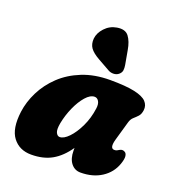

<svg xmlns="http://www.w3.org/2000/svg" viewBox="-139 -869 911 994"><g transform="rotate(20 317.0 -372.0)"><path d="M528 -209Q513 -156 540 -156Q549 -156 554 -159Q559 -162 566.5 -166Q580 -173.5 593 -166Q603 -161 605 -145.2Q607 -129.5 597 -101Q578.5 -48 530.5 -17Q482.5 14 415 14Q383 14 363 -11.2Q343 -36.5 343 -80Q343 -88 343 -95.5Q304.5 -39.5 257.2 -12.8Q210 14 143 14Q78 14 42 -33Q6 -80 18.5 -176.5Q26 -233.5 53.8 -289Q81.5 -344.5 129 -389.8Q176.5 -435 243.8 -462Q311 -489 397 -489Q483 -489 531.2 -478.5Q579.5 -468 598 -448.2Q616.5 -428.5 613 -401Q610 -378.5 598.8 -366.5Q587.5 -354.5 575.5 -344Q563.5 -333.5 558 -314ZM230 -191Q223 -153 230.8 -137.5Q238.5 -122 251 -122Q273.5 -122 300.2 -149.8Q327 -177.5 349.2 -223.8Q371.5 -270 379 -326Q382.5 -351 374 -365.5Q365.5 -380 351 -380Q327 -380 302.2 -351.8Q277.5 -323.5 258.2 -280.2Q239 -237 230 -191ZM428.5 -666 442.5 -588Q445 -573 443.5 -559.8Q442 -546.5 429 -535.5Q417 -526 401.5 -525.5Q386 -525 373.5 -531.5L306 -569.5Q269.5 -590 255 -610.5Q240.5 -631 243 -661.5Q246 -693 272 -721.2Q298 -749.5 336.5 -756Q381.5 -763.5 401.2 -737.2Q421 -711 428.5 -666Z"/></g></svg>

Font: Fraunces 9pt SuperSoft Black
Style: Italic
Weight: 900
Italic angle: -16°
Version: Version 1.000;[0bf87f6ff]